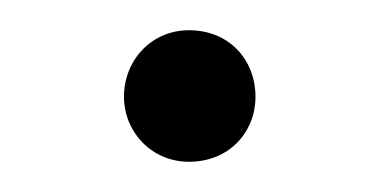

<svg xmlns="http://www.w3.org/2000/svg" viewBox="-20 -95 251 127"><path d="M105 -75C80 -75 62 -55 62 -31C62 -8 80 12 105 12C132 12 149 -8 149 -31C149 -55 132 -75 105 -75Z"/></svg>

Font: Glow Sans SC Normal Light
Style: Regular
Weight: 300
Designer: Ryoko NISHIZUKA (kana, bopomofo & ideographs); Paul D. Hunt (Latin, Greek & Cyrillic); Sandoll Communications, Soo-young
Version: Version 0.93